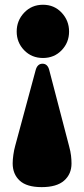

<svg xmlns="http://www.w3.org/2000/svg" viewBox="-20 -608 346 788"><path d="M151 160Q89.5 160 60.8 133.2Q32 106.5 32 62.5Q32 47.5 34.8 27.5Q37.5 7.5 42.5 -10L126 -319Q133 -346.5 154.5 -346.5Q176 -346.5 182.5 -319L263.5 -8.5Q269.5 13.5 271.5 30.5Q273.5 47.5 273.5 63Q273.5 106.5 243.2 133.2Q213 160 151 160ZM156.5 -588.5Q202.5 -588.5 233 -556Q263.5 -523.5 263.5 -478.5Q263.5 -433.5 233 -401.8Q202.5 -370 156.5 -370Q110 -370 79.2 -401.8Q48.5 -433.5 48.5 -478.5Q48.5 -523.5 79.2 -556Q110 -588.5 156.5 -588.5Z"/></svg>

Font: Fraunces 144pt Soft Black
Style: Regular
Weight: 900
Version: Version 1.000;[b76b70a41]